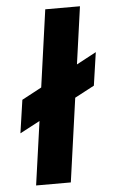

<svg xmlns="http://www.w3.org/2000/svg" viewBox="-54 -794 501 832"><g transform="rotate(-5 196.5 -378.5)"><path d="M69 0H220L271 -364L356 -409L377 -553L291 -507L326 -757H175L128 -421L42 -375L21 -231L108 -277Z"/></g></svg>

Font: Mluvka ExtraBold
Style: Italic
Weight: 800
Italic angle: -8°
Designer: Modified by Jiří Krblich, Original typeface by Gumpita Rahayu
Foundry: Gumpita Rahayu & Jiří Krblich
Version: Version 2.000;Glyphs 3.1.1 (3134)